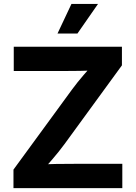

<svg xmlns="http://www.w3.org/2000/svg" viewBox="-20 -968 698 988"><path d="M49.3 0V-95.2L350.6 -507.3Q377.9 -544.4 410.2 -581.8Q442.4 -619.1 475.1 -656.2L487.8 -607.4Q439.5 -604 391.1 -603.3Q342.8 -602.5 294.4 -602.5H50.8V-727.5H607.4V-631.8L312 -226.6Q283.2 -187.5 249.8 -148.7Q216.3 -109.9 182.6 -71.3L169.9 -120.1Q219.7 -123.5 269.5 -124.3Q319.3 -125 369.1 -125H609.4V0ZM275.9 -795.4 347.7 -947.8H484.4L378.4 -795.4Z"/></svg>

Font: Inter 18pt
Style: Bold
Weight: 700
Designer: Rasmus Andersson
Foundry: rsms
Version: Version 4.001;git-66647c0bb